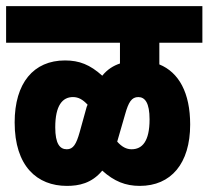

<svg xmlns="http://www.w3.org/2000/svg" viewBox="-20 -642 683 629"><path d="M0 -502H373V-434C352 -427 332 -415 315 -394C275 -430 240 -444 193 -444C90 -444 28 -370 28 -241C28 -97 102 -33 199 -33C238 -33 280 -41 315 -83C354 -48 391 -33 438 -33C540 -33 603 -106 603 -234C603 -338 566 -405 502 -431V-502H643V-622H0ZM366 -185 390 -268C401 -307 411 -324 433 -324C455 -324 470 -305 470 -251C470 -179 446 -153 411 -153C394 -153 379 -161 364 -178C365 -180 365 -183 366 -185ZM161 -225C161 -297 185 -324 219 -324C237 -324 251 -316 267 -299C266 -297 265 -294 264 -292L241 -209C230 -170 220 -153 199 -153C176 -153 161 -171 161 -225Z"/></svg>

Font: Noto Sans Devanagari UI ExtraCondensed ExtraBold
Style: Regular
Weight: 800
Width: 2
Designer: Jelle Bosma - Monotype Design Team
Foundry: Monotype Imaging Inc.
Version: Version 2.003